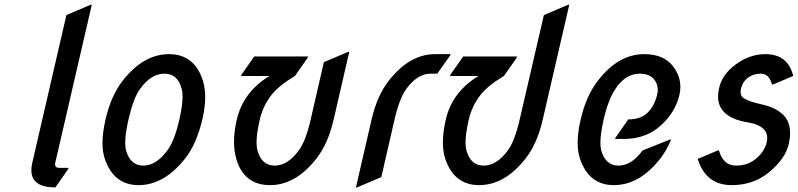

<svg xmlns="http://www.w3.org/2000/svg" viewBox="-20 -777 3393 816"><path d="M215.3 19.5Q113.3 19.5 113.3 -53.7Q113.3 -67.9 117.2 -85L262.2 -712.9L365.2 -756.8H370.1L214.8 -85Q210 -63.5 233.4 -63.5H271L270 -58.6Z M525.9 -268.6Q512.2 -208 512.2 -170.4Q512.2 -151.4 515.6 -137.7Q534.2 -73.2 588.9 -73.2Q643.6 -73.2 691.4 -137.7Q721.7 -178.7 742.2 -268.6Q755.9 -328.6 755.9 -366.2Q755.9 -386.2 752 -399.4Q735.4 -463.9 678.7 -463.9Q621.6 -463.9 574.7 -398.4Q546.4 -358.9 525.9 -268.6ZM428.2 -268.1Q451.7 -370.6 501.5 -434.1Q589.8 -546.9 698.2 -546.9Q806.6 -546.9 842.3 -434.1Q852.1 -403.3 852.1 -364.7Q852.1 -322.3 839.8 -268.6Q814.9 -164.1 766.6 -103Q677.2 9.8 569.3 9.8Q462.9 9.8 425.3 -102.5Q415.5 -132.3 415.5 -168.9Q415.5 -211.9 428.2 -268.1Z M1464.4 -556.6 1397.9 -268.6Q1374.5 -166.5 1324.7 -103Q1236.3 9.8 1127.9 9.8Q1016.1 9.8 983.9 -103Q974.6 -135.7 974.6 -174.3Q974.6 -218.3 986.3 -268.6Q1014.2 -387.2 1125.5 -454.1H1004.9L1005.9 -459L1060.5 -537.1H1289.1L1288.1 -532.2L1233.4 -454.1Q1165 -413.1 1134.3 -374Q1097.7 -327.1 1084 -268.6Q1070.3 -209.5 1070.3 -171.9Q1070.3 -151.9 1074.2 -137.7Q1091.8 -73.2 1147.5 -73.2Q1202.6 -73.2 1250 -137.7Q1279.3 -177.7 1300.3 -268.6L1356.4 -512.7L1459.5 -556.6Z M1492.7 19.5 1559.1 -268.6Q1582.5 -370.6 1632.3 -434.1Q1720.7 -546.9 1829.1 -546.9H1895L1893.6 -542L1838.4 -463.9H1809.6Q1754.4 -463.9 1707 -399.4Q1677.7 -359.4 1656.7 -268.6L1600.6 -24.4L1497.6 19.5Z M2399.4 -756.8 2286.6 -268.6Q2263.2 -166.5 2213.4 -103Q2125 9.8 2016.1 9.8Q1909.2 9.8 1872.1 -103Q1862.3 -132.8 1862.3 -171.4Q1862.3 -214.4 1874.5 -268.6Q1901.9 -386.7 2013.7 -454.1H1893.1L1894 -459L1948.7 -537.1H2177.2L2176.3 -532.2L2121.6 -454.1Q2053.2 -413.1 2022.5 -374Q1985.8 -327.1 1972.2 -268.6Q1958.5 -209.5 1958.5 -171.9Q1958.5 -151.9 1962.4 -137.7Q1980 -73.2 2035.6 -73.2Q2091.3 -73.2 2138.7 -138.2Q2167.5 -177.7 2188.5 -268.6L2291.5 -712.9L2394.5 -756.8Z M2832.5 -184.1Q2813 -137.2 2786.1 -103Q2698.2 9.8 2588.9 9.8Q2482.4 9.8 2444.8 -103Q2435.1 -132.3 2435.1 -170.4Q2435.1 -215.3 2447.8 -268.6Q2470.2 -368.2 2521 -434.1Q2607.9 -546.9 2717.8 -546.9Q2801.3 -546.9 2840.8 -494.6Q2871.6 -454.1 2871.6 -407.7Q2871.6 -390.1 2867.2 -372.1Q2849.1 -297.4 2786.1 -241.7Q2723.6 -186.5 2631.8 -186.5H2594.2L2595.7 -191.4L2649.9 -269.5Q2702.6 -269.5 2731.9 -297.9Q2760.7 -325.7 2772.5 -373Q2775.4 -384.8 2775.4 -395.5Q2775.4 -419.4 2762.2 -436.5Q2742.7 -463.9 2698.2 -463.9Q2638.7 -463.9 2595.7 -399.4Q2564.5 -352.5 2545.4 -268.6Q2531.7 -208 2531.7 -170.4Q2531.7 -151.4 2535.2 -137.7Q2553.7 -73.2 2608.4 -73.2Q2664.1 -73.2 2710.9 -137.7L2827.6 -184.1Z M2945.3 -101.6Q2945.3 -101.6 3030.8 -137.7H3035.6Q3053.2 -73.2 3108.9 -73.2Q3162.1 -73.2 3199.7 -108.4Q3230 -136.7 3238.3 -171.4Q3240.7 -181.6 3240.7 -190.9Q3240.7 -213.4 3226.1 -228Q3204.6 -249.5 3156.7 -257.3Q3095.7 -267.1 3064 -294.4Q3031.7 -322.3 3031.7 -367.2Q3031.7 -383.3 3036.1 -402.8Q3051.3 -469.7 3124.5 -515.1Q3175.8 -546.9 3232.9 -546.9Q3329.1 -546.9 3351.1 -454.1L3265.6 -418H3260.7Q3249 -463.9 3213.4 -463.9Q3184.1 -463.9 3162.6 -449.2Q3137.2 -432.1 3129.4 -400.9Q3127.4 -393.1 3127.4 -386.7Q3127.4 -367.2 3143.6 -357.9Q3166 -344.7 3214.4 -334Q3275.4 -320.8 3307.1 -290.5Q3337.9 -261.2 3337.9 -211.4Q3337.9 -190.9 3332.5 -166Q3318.8 -103 3248.5 -44.9Q3182.1 9.8 3089.4 9.8Q2980 9.8 2945.3 -101.6Z"/></svg>

Font: Nova Script
Style: Regular
Weight: 400
Italic angle: -13°
Version: Version 2.001